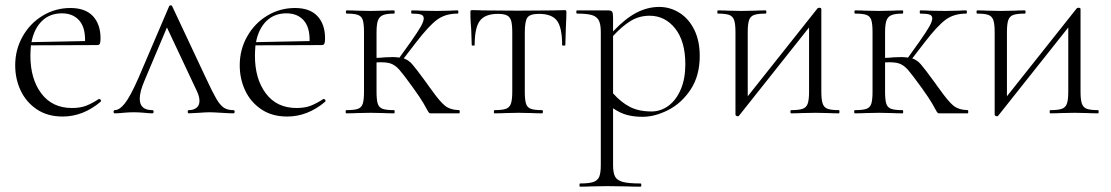

<svg xmlns="http://www.w3.org/2000/svg" viewBox="-20 -425 4166 720"><path d="M352 -54Q355 -54 357.5 -50.5Q360 -47 358 -44Q292 12 215 12Q158 12 118 -15Q78 -42 57.5 -85.5Q37 -129 37 -180Q37 -239 65 -288.5Q93 -338 140.5 -366.5Q188 -395 244 -395Q300 -395 328.5 -364.5Q357 -334 357 -281Q357 -267 354.5 -261.5Q352 -256 345 -256L96 -255Q94 -231 94 -216Q94 -129 135 -74.5Q176 -20 250 -20Q281 -20 303 -28.5Q325 -37 351 -54ZM98 -267 299 -271Q300 -323 276.5 -349Q253 -375 212 -375Q167 -375 137.5 -346.5Q108 -318 98 -267Z M855 0Q840 0 810 -2Q780 -4 765 -4Q752 -4 726 -2Q698 0 688 0Q684 0 684 -6Q684 -12 688 -12Q705 -12 716.5 -20.5Q728 -29 728 -47Q728 -63 718 -84L606 -322L522 -123Q504 -81 504 -55Q504 -12 551 -12Q556 -12 556 -6Q556 0 551 0Q540 0 522 -2Q500 -4 482 -4Q462 -4 442 -2Q424 0 410 0Q406 0 406 -6Q406 -12 410 -12Q428 -12 448 -37Q468 -62 499 -132L614 -401Q616 -405 620.5 -405Q625 -405 626 -401L750 -137Q777 -79 791 -55Q805 -31 819 -21.5Q833 -12 855 -12Q860 -12 860 -6Q860 0 855 0Z M1194 -54Q1197 -54 1199.5 -50.5Q1202 -47 1200 -44Q1134 12 1057 12Q1000 12 960 -15Q920 -42 899.5 -85.5Q879 -129 879 -180Q879 -239 907 -288.5Q935 -338 982.5 -366.5Q1030 -395 1086 -395Q1142 -395 1170.5 -364.5Q1199 -334 1199 -281Q1199 -267 1196.5 -261.5Q1194 -256 1187 -256L938 -255Q936 -231 936 -216Q936 -129 977 -74.5Q1018 -20 1092 -20Q1123 -20 1145 -28.5Q1167 -37 1193 -54ZM940 -267 1141 -271Q1142 -323 1118.5 -349Q1095 -375 1054 -375Q1009 -375 979.5 -346.5Q950 -318 940 -267Z M1702 0H1594Q1589 0 1584.5 -8.5Q1580 -17 1568.5 -37Q1557 -57 1529 -96Q1493 -146 1477.5 -163.5Q1462 -181 1444.5 -187Q1427 -193 1392 -191V-81Q1392 -51 1396.5 -36.5Q1401 -22 1414.5 -17Q1428 -12 1458 -12Q1460 -12 1460 -6Q1460 0 1458 0Q1433 0 1419 -1L1370 -2L1318 -1Q1304 0 1279 0Q1276 0 1276 -6Q1276 -12 1279 -12Q1309 -12 1322.5 -17Q1336 -22 1340.5 -36.5Q1345 -51 1345 -81V-305Q1345 -335 1340.5 -349.5Q1336 -364 1322.5 -369Q1309 -374 1280 -374Q1277 -374 1277 -380Q1277 -386 1280 -386Q1304 -386 1318 -385L1370 -384L1420 -385Q1434 -386 1458 -386Q1460 -386 1460 -380Q1460 -374 1458 -374Q1429 -374 1415.5 -368Q1402 -362 1397 -347.5Q1392 -333 1392 -303V-208Q1405 -208 1423 -210L1454 -211Q1464 -211 1478 -209L1521 -269Q1547 -306 1558 -325.5Q1569 -345 1569 -356Q1569 -367 1558.5 -370.5Q1548 -374 1524 -374Q1522 -374 1522 -380Q1522 -386 1524 -386Q1547 -386 1558 -385Q1567 -385 1581 -384.5Q1595 -384 1619 -384L1668 -385Q1678 -386 1696 -386Q1699 -386 1699 -380Q1699 -374 1696 -374Q1650 -374 1619 -351Q1588 -328 1541 -267L1494 -206Q1512 -200 1526 -184Q1540 -168 1578 -116Q1584 -108 1589 -100.5Q1594 -93 1599 -87Q1628 -46 1647.5 -29.5Q1667 -13 1702 -12Q1704 -12 1704 -6Q1704 0 1702 0Z M1834 -12Q1864 -12 1877.5 -17Q1891 -22 1896 -36.5Q1901 -51 1901 -81V-303Q1901 -332 1897 -346.5Q1893 -361 1881.5 -367Q1870 -373 1847 -373Q1799 -373 1779.5 -347Q1760 -321 1760 -256Q1760 -254 1754.5 -254Q1749 -254 1749 -256L1747 -316Q1746 -327 1745 -342.5Q1744 -358 1744 -378Q1744 -384 1745 -385.5Q1746 -387 1752 -387Q1773 -387 1789 -386L1922 -385L2057 -386Q2074 -387 2096 -387Q2102 -387 2103 -385.5Q2104 -384 2104 -378Q2104 -361 2102 -321L2100 -256Q2100 -254 2094 -254Q2088 -254 2088 -256Q2088 -321 2069 -347Q2050 -373 2001 -373Q1968 -373 1958 -359.5Q1948 -346 1948 -303V-81Q1948 -51 1952.5 -36.5Q1957 -22 1970.5 -17Q1984 -12 2013 -12Q2016 -12 2016 -6Q2016 0 2013 0Q1989 0 1975 -1L1925 -2L1875 -1Q1860 0 1834 0Q1832 0 1832 -6Q1832 -12 1834 -12Z M2604 -215Q2604 -141 2570 -89.5Q2536 -38 2486 -12.5Q2436 13 2390 13Q2357 13 2331 6Q2305 -1 2279 -19V194Q2279 224 2287 238Q2295 252 2316.5 257.5Q2338 263 2382 263Q2385 263 2385 269Q2385 275 2382 275Q2348 275 2329 274L2257 273L2197 274Q2182 275 2155 275Q2153 275 2153 269Q2153 263 2155 263Q2189 263 2205 257.5Q2221 252 2227 238Q2233 224 2233 194V-305Q2233 -334 2225.5 -348.5Q2218 -363 2199.5 -368.5Q2181 -374 2144 -374Q2141 -374 2141 -380Q2141 -386 2144 -386H2261Q2272 -386 2275.5 -381Q2279 -376 2279 -359V-307Q2324 -355 2366 -377Q2408 -399 2452 -399Q2493 -399 2528 -377Q2563 -355 2583.5 -313.5Q2604 -272 2604 -215ZM2550 -184Q2550 -270 2512 -318Q2474 -366 2416 -366Q2377 -366 2345 -346.5Q2313 -327 2279 -290V-75Q2308 -42 2341.5 -24.5Q2375 -7 2423 -7Q2458 -7 2487 -28.5Q2516 -50 2533 -90Q2550 -130 2550 -184Z M3126 0Q3101 0 3087 -1L3038 -2L2985 -1Q2971 0 2947 0Q2944 0 2944 -6Q2944 -12 2947 -12Q2976 -12 2990 -17Q3004 -22 3009 -36.5Q3014 -51 3014 -81V-322L2752 8Q2751 9 2750 10Q2749 11 2747 11Q2743 11 2740.5 9Q2738 7 2738 5V-305Q2738 -335 2733 -349.5Q2728 -364 2714.5 -369Q2701 -374 2672 -374Q2670 -374 2670 -380Q2670 -386 2672 -386Q2697 -386 2711 -385L2760 -384L2812 -385Q2826 -386 2851 -386Q2854 -386 2854 -380Q2854 -374 2851 -374Q2822 -374 2808 -369Q2794 -364 2789 -349.5Q2784 -335 2784 -305V-64L3046 -394Q3050 -396 3051 -396Q3060 -396 3060 -391V-81Q3060 -51 3065 -36.5Q3070 -22 3083.5 -17Q3097 -12 3126 -12Q3128 -12 3128 -6Q3128 0 3126 0Z M3609 0H3501Q3496 0 3491.5 -8.5Q3487 -17 3475.5 -37Q3464 -57 3436 -96Q3400 -146 3384.5 -163.5Q3369 -181 3351.5 -187Q3334 -193 3299 -191V-81Q3299 -51 3303.5 -36.5Q3308 -22 3321.5 -17Q3335 -12 3365 -12Q3367 -12 3367 -6Q3367 0 3365 0Q3340 0 3326 -1L3277 -2L3225 -1Q3211 0 3186 0Q3183 0 3183 -6Q3183 -12 3186 -12Q3216 -12 3229.5 -17Q3243 -22 3247.5 -36.5Q3252 -51 3252 -81V-305Q3252 -335 3247.5 -349.5Q3243 -364 3229.5 -369Q3216 -374 3187 -374Q3184 -374 3184 -380Q3184 -386 3187 -386Q3211 -386 3225 -385L3277 -384L3327 -385Q3341 -386 3365 -386Q3367 -386 3367 -380Q3367 -374 3365 -374Q3336 -374 3322.5 -368Q3309 -362 3304 -347.5Q3299 -333 3299 -303V-208Q3312 -208 3330 -210L3361 -211Q3371 -211 3385 -209L3428 -269Q3454 -306 3465 -325.5Q3476 -345 3476 -356Q3476 -367 3465.5 -370.5Q3455 -374 3431 -374Q3429 -374 3429 -380Q3429 -386 3431 -386Q3454 -386 3465 -385Q3474 -385 3488 -384.5Q3502 -384 3526 -384L3575 -385Q3585 -386 3603 -386Q3606 -386 3606 -380Q3606 -374 3603 -374Q3557 -374 3526 -351Q3495 -328 3448 -267L3401 -206Q3419 -200 3433 -184Q3447 -168 3485 -116Q3491 -108 3496 -100.5Q3501 -93 3506 -87Q3535 -46 3554.5 -29.5Q3574 -13 3609 -12Q3611 -12 3611 -6Q3611 0 3609 0Z M4098 0Q4073 0 4059 -1L4010 -2L3957 -1Q3943 0 3919 0Q3916 0 3916 -6Q3916 -12 3919 -12Q3948 -12 3962 -17Q3976 -22 3981 -36.5Q3986 -51 3986 -81V-322L3724 8Q3723 9 3722 10Q3721 11 3719 11Q3715 11 3712.5 9Q3710 7 3710 5V-305Q3710 -335 3705 -349.5Q3700 -364 3686.5 -369Q3673 -374 3644 -374Q3642 -374 3642 -380Q3642 -386 3644 -386Q3669 -386 3683 -385L3732 -384L3784 -385Q3798 -386 3823 -386Q3826 -386 3826 -380Q3826 -374 3823 -374Q3794 -374 3780 -369Q3766 -364 3761 -349.5Q3756 -335 3756 -305V-64L4018 -394Q4022 -396 4023 -396Q4032 -396 4032 -391V-81Q4032 -51 4037 -36.5Q4042 -22 4055.5 -17Q4069 -12 4098 -12Q4100 -12 4100 -6Q4100 0 4098 0Z"/></svg>

Font: Cormorant Garamond Light
Style: Regular
Weight: 300
Designer: Christian Thalmann (Catharsis Fonts)
Version: Version 3.000